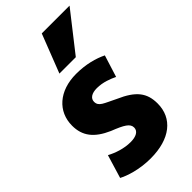

<svg xmlns="http://www.w3.org/2000/svg" viewBox="-259 -889 977 977"><g transform="rotate(-45 230.0 -400.0)"><path d="M297 -613H179L260 -821H460ZM425 -152C425 -46 343 21 202 21C120 21 54 -2 22 -19L60 -145C95 -126 142 -110 189 -110C229 -110 254 -124 254 -150C254 -178 227 -194 158 -221C74 -258 37 -306 37 -380C37 -481 115 -552 238 -552C308 -552 365 -536 408 -515C406 -510 373 -402 371 -397C344 -410 305 -426 261 -426C224 -426 202 -411 202 -387C202 -353 231 -347 295 -315C391 -273 425 -228 425 -152Z"/></g></svg>

Font: Repo ExtraBold
Style: Bold
Weight: 700
Designer: Stefan Peev
Foundry: Context Ltd
Version: Version 1.502